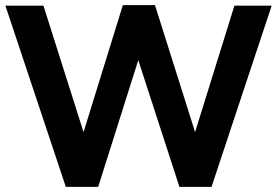

<svg xmlns="http://www.w3.org/2000/svg" viewBox="-20 -724 1077 747"><path d="M149 -702H1L236 3H362L518 -490L678 3H803L1037 -702H892L739 -210L583 -704H458L305 -210Z"/></svg>

Font: Geom SemiBold
Style: Bold
Weight: 600
Version: Version 1.102